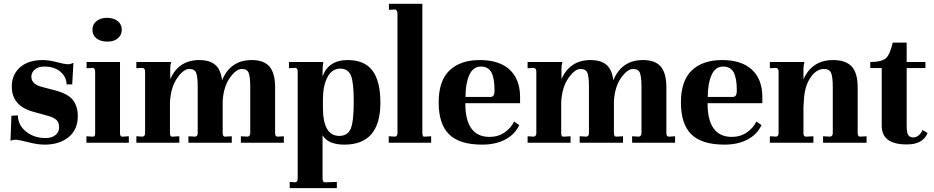

<svg xmlns="http://www.w3.org/2000/svg" viewBox="-20 -751 4913 1010"><path d="M219.2 -24.9Q252.4 -24.9 271.7 -40.5Q291 -56.2 291 -81.5Q291 -106.9 276.6 -120.4Q262.2 -133.8 227.1 -143.1L154.8 -163.1Q42 -193.8 42 -295.9Q42 -357.9 85 -396.5Q127.9 -435.1 206.1 -435.1Q236.8 -435.1 278.8 -424.1Q320.8 -413.1 336.4 -413.1Q352.1 -413.1 366.2 -420.9L359.9 -307.1H330.1Q330.1 -345.2 298.6 -373Q267.1 -400.9 212.9 -400.9Q182.1 -400.9 163.6 -385.5Q145 -370.1 145 -347.2Q145 -308.1 200.2 -293.9L269 -275.9Q337.9 -257.8 363.5 -224.9Q389.2 -191.9 389.2 -140.1Q389.2 -69.3 341.1 -29.8Q293 9.8 213.9 9.8Q176.8 9.8 127.4 -3.2Q78.1 -16.1 61 -15.9Q43.9 -15.6 35.2 -9.8L40 -142.1L74.2 -144Q74.2 -93.3 116.7 -59.1Q159.2 -24.9 219.2 -24.9Z M611.3 -50.8Q611.3 -30.3 624.5 -32.2L657.7 -34.2V0H434.6V-34.2L467.8 -32.2Q480.5 -30.3 480.5 -50.8V-374Q480.5 -391.1 468.8 -394L435.5 -392.1V-424.8H611.3ZM543.5 -532.2Q509.3 -532.2 487.8 -548.8Q466.3 -565.4 466.3 -594.7Q466.3 -623 487.8 -640.1Q509.3 -657.2 543.5 -657.2Q577.6 -657.2 599.1 -640.1Q620.6 -623 620.6 -594.7Q620.6 -566.4 599.1 -548.8Q577.6 -531.2 543.5 -532.2Z M874 -50.8Q874 -30.3 887.2 -32.2L923.3 -34.2V0H697.3V-34.2L730.5 -32.2Q743.7 -35.2 743.2 -50.8V-374Q743.2 -391.1 730.5 -394L697.3 -392.1V-424.8H880.4Q875.5 -409.7 875.5 -391.1V-335Q920.4 -435.1 1028.3 -435.1Q1082.5 -435.1 1111.8 -410.2Q1141.1 -385.3 1148.4 -329.1Q1192.4 -435.1 1304.2 -435.1Q1368.7 -435.1 1397.9 -400.4Q1427.2 -365.7 1427.2 -292V-50.8Q1427.2 -32.2 1440.4 -32.2L1473.1 -34.2V0H1247.1V-34.2L1283.2 -32.2Q1296.4 -35.2 1296.4 -50.8V-293Q1296.4 -343.8 1288.6 -366.2Q1280.8 -388.7 1252.4 -388.2Q1223.1 -388.7 1189.9 -342.8Q1156.7 -296.9 1151.4 -221.2V-50.8Q1151.4 -31.7 1164.1 -32.2L1199.2 -34.2V0H971.2V-34.2L1007.3 -32.2Q1020.5 -35.2 1020 -50.8V-293Q1020 -346.2 1012.2 -367.2Q1004.4 -388.2 974.6 -388.2Q944.8 -387.7 911.6 -339.8Q878.4 -292 874 -212.9Z M1840.8 -212.9Q1841.3 -314.5 1826.7 -352.1Q1812 -390.1 1769.5 -390.1Q1727.1 -390.1 1703.1 -346.2Q1679.2 -302.2 1678.7 -229V-186Q1678.7 -36.1 1764.6 -36.1Q1808.6 -36.1 1824.7 -73.7Q1840.8 -111.3 1840.8 -212.9ZM1809.1 -435.1Q1897 -435.1 1939 -379.9Q1981 -324.7 1981 -210.9Q1981 10.3 1791 9.8Q1707 9.8 1676.8 -39.1V188Q1676.8 208 1689.9 208L1752 206.1V238.8H1503.9V206.1L1532.7 208Q1545.9 207 1545.9 188V-374Q1545.9 -394 1532.7 -394L1500 -392.1V-424.8H1680.7Q1676.8 -399.9 1676.8 -374V-349.1Q1708 -435.1 1809.1 -435.1Z M2201.7 -50.8Q2201.7 -29.3 2214.8 -32.2L2248 -34.2V0H2024.9V-34.2L2058.1 -32.2Q2071.3 -35.2 2070.8 -50.8V-680.2Q2070.8 -696.3 2059.1 -701.2L2025.9 -699.2V-731H2201.7Z M2428.7 -241.2H2561.5Q2581.5 -241.2 2581.5 -273.9Q2581.5 -338.9 2565.2 -369.9Q2548.8 -400.9 2508.8 -400.9Q2468.8 -400.9 2448.7 -356.4Q2428.7 -312 2428.7 -241.2ZM2715.8 -245.1V-208H2427.7Q2427.7 -32.2 2553.7 -30.8Q2600.6 -30.8 2634.5 -54.4Q2668.5 -78.1 2684.6 -111.8L2711.4 -92.8Q2688.5 -43.9 2637.9 -17.1Q2587.4 9.8 2516.6 9.8Q2397.5 9.8 2342.5 -44.2Q2287.6 -98.1 2287.6 -212.2Q2287.6 -326.2 2344.7 -380.6Q2401.9 -435.1 2503.7 -435.1Q2605.5 -435.1 2659.9 -385.5Q2714.4 -335.9 2715.8 -245.1Z M2932.1 -50.8Q2932.1 -30.3 2945.3 -32.2L2981.4 -34.2V0H2755.4V-34.2L2788.6 -32.2Q2801.8 -35.2 2801.3 -50.8V-374Q2801.3 -391.1 2788.6 -394L2755.4 -392.1V-424.8H2938.5Q2933.6 -409.7 2933.6 -391.1V-335Q2978.5 -435.1 3086.4 -435.1Q3140.6 -435.1 3169.9 -410.2Q3199.2 -385.3 3206.5 -329.1Q3250.5 -435.1 3362.3 -435.1Q3426.8 -435.1 3456.1 -400.4Q3485.4 -365.7 3485.4 -292V-50.8Q3485.4 -32.2 3498.5 -32.2L3531.2 -34.2V0H3305.2V-34.2L3341.3 -32.2Q3354.5 -35.2 3354.5 -50.8V-293Q3354.5 -343.8 3346.7 -366.2Q3338.9 -388.7 3310.5 -388.2Q3281.2 -388.7 3248 -342.8Q3214.8 -296.9 3209.5 -221.2V-50.8Q3209.5 -31.7 3222.2 -32.2L3257.3 -34.2V0H3029.3V-34.2L3065.4 -32.2Q3078.6 -35.2 3078.1 -50.8V-293Q3078.1 -346.2 3070.3 -367.2Q3062.5 -388.2 3032.7 -388.2Q3002.9 -387.7 2969.7 -339.8Q2936.5 -292 2932.1 -212.9Z M3703.1 -241.2H3835.9Q3856 -241.2 3856 -273.9Q3856 -338.9 3839.6 -369.9Q3823.2 -400.9 3783.2 -400.9Q3743.2 -400.9 3723.1 -356.4Q3703.1 -312 3703.1 -241.2ZM3990.2 -245.1V-208H3702.1Q3702.1 -32.2 3828.1 -30.8Q3875 -30.8 3908.9 -54.4Q3942.9 -78.1 3959 -111.8L3985.8 -92.8Q3962.9 -43.9 3912.4 -17.1Q3861.8 9.8 3791 9.8Q3671.9 9.8 3616.9 -44.2Q3562 -98.1 3562 -212.2Q3562 -326.2 3619.1 -380.6Q3676.3 -435.1 3778.1 -435.1Q3879.9 -435.1 3934.3 -385.5Q3988.8 -335.9 3990.2 -245.1Z M4538.6 0H4309.6V-34.2L4347.7 -32.2Q4360.8 -35.2 4360.8 -50.8V-293Q4360.8 -344.7 4352.3 -366.5Q4343.8 -388.2 4314 -388.2Q4271 -388.2 4238.8 -335.7Q4206.5 -283.2 4208 -190.9L4206.5 -212.9V-50.8Q4206.5 -31.7 4219.7 -32.2L4258.8 -34.2V0H4029.8V-34.2L4063 -32.2Q4076.2 -35.2 4075.7 -50.8V-374Q4075.7 -391.1 4063 -394L4029.8 -392.1V-424.8H4211.9Q4207 -409.7 4206.5 -390.1V-334Q4252.4 -435.1 4361.8 -435.1Q4429.7 -435.1 4460.7 -400.6Q4491.7 -366.2 4491.7 -292V-50.8Q4491.7 -32.2 4504.9 -32.2L4538.6 -34.2Z M4749.5 -526.9V-424.8H4848.1V-393.1H4749.5V-86.9Q4749.5 -51.8 4758.3 -40Q4767.1 -28.3 4782.7 -28.1Q4798.3 -27.8 4811.8 -38.3Q4825.2 -48.8 4832.5 -66.9L4859.4 -51.8Q4835.4 9.3 4749.5 8.8Q4618.7 8.8 4618.2 -88.9V-393.1H4558.1V-424.8Q4616.2 -424.8 4638.7 -443.4Q4661.1 -461.9 4676.3 -526.9Z"/></svg>

Font: Unna-Bold
Style: Bold
Weight: 700
Designer: Jorge de Buen U.
Foundry: Omnibus-Type
Version: Version 2.006;PS 002.006;hotconv 1.0.70;makeotf.lib2.5.58329